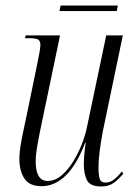

<svg xmlns="http://www.w3.org/2000/svg" viewBox="-20 -664 490 694"><path d="M346 10Q306 10 294.5 -12.5Q283 -35 283 -71Q283 -84 284.5 -103.5Q286 -123 290 -148H288Q257 -68 217.5 -29.5Q178 9 130 9Q86 9 68 -19Q50 -47 50 -89Q50 -117 57.5 -156Q65 -195 72 -226L112 -420Q117 -445 121.5 -468Q126 -491 126 -501Q126 -516 118 -521Q110 -526 85 -526H70L73 -536H197L130 -215Q123 -183 116 -144Q109 -105 109 -81Q109 -10 152 -10Q179 -10 202.5 -30Q226 -50 245 -81Q264 -112 276.5 -145Q289 -178 294 -203L364 -536H424L351 -186Q345 -154 340.5 -119.5Q336 -85 336 -59Q336 -34 340 -19Q344 -4 362 -4Q378 -4 392.5 -15.5Q407 -27 420 -44L426 -37Q411 -18 392.5 -4Q374 10 346 10ZM195 -624 199 -644H406L402 -624Z"/></svg>

Font: Noto Serif Display ExtraCondensed Light
Style: Italic
Weight: 300
Width: 2
Italic angle: -12°
Designer: Monotype Design Team
Foundry: Monotype Imaging Inc.
Version: Version 2.009